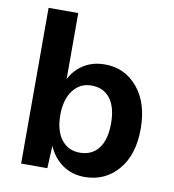

<svg xmlns="http://www.w3.org/2000/svg" viewBox="-82 -791 790 873"><g transform="rotate(10 313.5 -354.5)"><path d="M370 -510Q462 -510 521 -439.5Q580 -369 580 -249Q580 -129 520 -59.5Q460 10 366 10Q307 10 263.5 -21Q220 -52 198 -104L193 0H72V-719H209V-414Q231 -458 272.5 -484Q314 -510 370 -510ZM325 -95Q381 -95 412 -135Q443 -175 443 -250Q443 -325 412.5 -365Q382 -405 326 -405Q273 -405 241 -362.5Q209 -320 209 -249Q209 -176 240.5 -135.5Q272 -95 325 -95Z"/></g></svg>

Font: Elaine Sans SemiBold
Style: Regular
Weight: 600
Designer: Wei Huang
Foundry: Wei Huang
Version: Version 2.001;December 24, 2019;FontCreator 12.0.0.2547 64-b